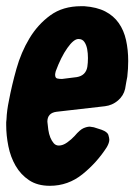

<svg xmlns="http://www.w3.org/2000/svg" viewBox="-32 -593 438 620"><path d="M313 -118Q281 -68 234.5 -30.5Q188 7 129 7Q89 7 62 -11Q35 -29 18.5 -57.5Q2 -86 -5 -121Q-12 -156 -12 -189Q-12 -194 -12 -198.5Q-12 -203 -11 -208Q-10 -236 -3 -269Q6 -317 21 -370.5Q36 -424 63 -469Q90 -514 130.5 -543.5Q171 -573 230 -573H240Q281 -570 308 -556Q335 -542 351.5 -518.5Q368 -495 375 -463.5Q382 -432 382 -396Q382 -371 379 -345Q377 -336 375.5 -326.5Q374 -317 372 -306Q367 -284 349 -268.5Q331 -253 307 -250L150 -232Q121 -228 121 -200Q122 -188 124 -174Q126 -160 130.5 -149Q135 -138 141.5 -130.5Q148 -123 158 -123Q171 -123 185 -133Q199 -143 209 -154Q226 -174 237.5 -179Q249 -184 258 -184Q261 -184 271 -182L296 -174Q315 -167 318 -157Q321 -147 321 -142Q321 -132 313 -118ZM250 -377Q252 -390 252 -405.5Q252 -421 249.5 -434.5Q247 -448 240.5 -457.5Q234 -467 222 -467H221Q206 -467 185.5 -438Q165 -409 148 -363Q146 -355 146 -352Q146 -341 153 -339.5Q160 -338 168 -338L216 -344Q245 -349 250 -377Z"/></svg>

Font: Bangerz 2
Style: Regular
Weight: 400
Designer: vernon adams
Foundry: Vernon Adams
Version: Version 2.10;December 28, 2023;FontCreator 13.0.0.2683 64-bi